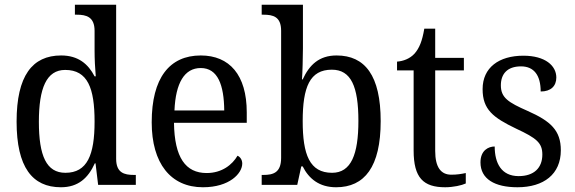

<svg xmlns="http://www.w3.org/2000/svg" viewBox="-20 -780 2425 810"><path d="M237 10C310 10 352 -29 380 -91H383L394 0H553V-42H545C504 -42 470 -51 470 -110V-760H296V-718H304C344 -718 379 -709 379 -650V-566C379 -532 381 -490 384 -458H379C352 -510 310 -546 238 -546C116 -546 50 -460 50 -267C50 -75 116 10 237 10ZM256 -51C176 -51 144 -122 144 -266C144 -408 176 -485 255 -485C350 -485 379 -408 379 -267C379 -126 348 -51 256 -51Z M836 10C949 10 1002 -49 1002 -90C1002 -107 992 -119 982 -123C960 -85 916 -50 852 -50C763 -50 716 -115 714 -262H1021V-306C1021 -464 948 -546 827 -546C695 -546 620 -451 620 -264C620 -91 700 10 836 10ZM926 -314H716C721 -430 758 -493 827 -493C899 -493 925 -421 926 -314Z M1398 10C1518 10 1586 -76 1586 -269C1586 -461 1520 -546 1400 -546C1326 -546 1285 -506 1257 -445H1254C1256 -470 1258 -540 1258 -576V-760H1084V-718H1091C1132 -718 1166 -710 1166 -650V-114C1166 -51 1132 -42 1091 -42H1084V0H1234L1251 -78H1257C1283 -26 1327 10 1398 10ZM1381 -51C1286 -51 1257 -128 1257 -269C1257 -413 1287 -486 1380 -486C1461 -486 1492 -415 1492 -270C1492 -128 1461 -51 1381 -51Z M1858 10C1892 10 1928 2 1945 -6V-50C1926 -46 1908 -43 1884 -43C1841 -43 1816 -73 1816 -143V-483H1937V-536H1816V-659H1770C1761 -606 1749 -577 1729 -554C1709 -532 1681 -522 1655 -520V-483H1725V-145C1725 -30 1766 10 1858 10Z M2163 10C2274 10 2346 -45 2346 -146C2346 -230 2303 -269 2206 -312C2124 -348 2093 -368 2093 -420C2093 -467 2119 -500 2178 -500C2233 -500 2261 -462 2261 -394C2304 -394 2327 -417 2327 -453C2327 -503 2280 -545 2188 -545C2085 -545 2016 -495 2016 -404C2016 -318 2060 -284 2158 -237C2244 -197 2268 -177 2268 -128C2268 -72 2233 -37 2168 -37C2095 -37 2067 -92 2067 -162C2041 -162 2007 -146 2007 -95C2007 -25 2067 10 2163 10Z"/></svg>

Font: Noto Serif Sinhala SemiCondensed
Style: Regular
Weight: 400
Width: 4
Designer: Jelle Bosma - Monotype Design Team
Foundry: Monotype Imaging Inc.
Version: Version 2.007